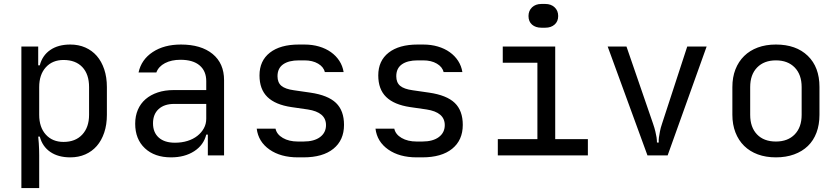

<svg xmlns="http://www.w3.org/2000/svg" viewBox="-20 -785 4240 970"><path d="M173 -550V-455H181Q194 -505 234 -532.5Q274 -560 335 -560Q377 -560 411 -545Q445 -530 469 -502.5Q493 -475 506.5 -435Q520 -395 520 -345V-205Q520 -155 506.5 -115Q493 -75 469 -47.5Q445 -20 411 -5Q377 10 335 10Q274 10 234 -17.5Q194 -45 181 -95H173Q174 -78 176 -61Q177 -46 177.5 -30Q178 -14 178 0V165H88V-550ZM178 -205Q178 -142 211.5 -105Q245 -68 301 -68Q361 -68 395.5 -105Q430 -142 430 -205V-345Q430 -410 396 -446Q362 -482 301 -482Q245 -482 211.5 -445Q178 -408 178 -345Z M663 -160Q663 -199 676.5 -230.5Q690 -262 715.5 -284Q741 -306 777 -318Q813 -330 858 -330H1022V-375Q1022 -426 988.5 -454.5Q955 -483 892 -483Q846 -483 813.5 -466Q781 -449 770 -419H680Q694 -484 751.5 -522Q809 -560 894 -560Q996 -560 1054 -512.5Q1112 -465 1112 -380V0H1030V-105H1022Q1009 -52 961 -21Q913 10 844 10Q761 10 712 -36Q663 -82 663 -160ZM864 -64Q898 -64 927 -73Q956 -82 977 -98.5Q998 -115 1010 -137Q1022 -159 1022 -185V-260H860Q810 -260 781.5 -234Q753 -208 753 -162Q753 -116 782 -90Q811 -64 864 -64Z M1485 10Q1398 10 1341.5 -29.5Q1285 -69 1277 -135H1372Q1378 -106 1409 -88Q1440 -70 1485 -70H1513Q1567 -70 1597 -92.5Q1627 -115 1627 -153Q1627 -218 1535 -232L1452 -244Q1371 -256 1331 -295Q1291 -334 1291 -404Q1291 -478 1343.5 -519Q1396 -560 1490 -560H1518Q1558 -560 1592 -550Q1626 -540 1652 -521.5Q1678 -503 1694.5 -477.5Q1711 -452 1716 -421H1621Q1615 -447 1587 -463.5Q1559 -480 1518 -480H1490Q1439 -480 1410.5 -460Q1382 -440 1382 -400Q1382 -368 1401.5 -351.5Q1421 -335 1465 -329L1548 -317Q1637 -304 1677.5 -265Q1718 -226 1718 -154Q1718 -77 1664.5 -33.5Q1611 10 1513 10Z M2085 10Q1998 10 1941.5 -29.5Q1885 -69 1877 -135H1972Q1978 -106 2009 -88Q2040 -70 2085 -70H2113Q2167 -70 2197 -92.5Q2227 -115 2227 -153Q2227 -218 2135 -232L2052 -244Q1971 -256 1931 -295Q1891 -334 1891 -404Q1891 -478 1943.5 -519Q1996 -560 2090 -560H2118Q2158 -560 2192 -550Q2226 -540 2252 -521.5Q2278 -503 2294.5 -477.5Q2311 -452 2316 -421H2221Q2215 -447 2187 -463.5Q2159 -480 2118 -480H2090Q2039 -480 2010.5 -460Q1982 -440 1982 -400Q1982 -368 2001.5 -351.5Q2021 -335 2065 -329L2148 -317Q2237 -304 2277.5 -265Q2318 -226 2318 -154Q2318 -77 2264.5 -33.5Q2211 10 2113 10Z M2495 0V-82H2695V-468H2520V-550H2785V-82H2950V0ZM2715 -765H2735Q2764 -765 2782 -748Q2800 -731 2800 -704Q2800 -677 2782 -661Q2764 -645 2735 -645H2715Q2686 -645 2668 -660.5Q2650 -676 2650 -704Q2650 -731 2668 -748Q2686 -765 2715 -765Z M3050 -550H3145L3279 -161Q3287 -138 3291 -120.5Q3295 -103 3297 -91Q3299 -76 3299 -65H3308Q3307 -76 3309 -91Q3311 -103 3314 -120.5Q3317 -138 3325 -161L3452 -550H3550L3353 0H3251Z M3770 -205Q3770 -142 3804.5 -106Q3839 -70 3900 -70Q3960 -70 3995 -106Q4030 -142 4030 -205V-345Q4030 -408 3995 -444Q3960 -480 3900 -480Q3840 -480 3805 -444Q3770 -408 3770 -345ZM3680 -345Q3680 -395 3695.5 -434.5Q3711 -474 3739.5 -502Q3768 -530 3808.5 -545Q3849 -560 3900 -560Q4002 -560 4061 -503Q4120 -446 4120 -346V-205Q4120 -155 4105 -115Q4090 -75 4061.5 -47.5Q4033 -20 3992 -5Q3951 10 3900 10Q3849 10 3808.5 -5Q3768 -20 3739.5 -48Q3711 -76 3695.5 -116Q3680 -156 3680 -205Z"/></svg>

Font: JetBrainsMono NF
Style: Regular
Weight: 400
Monospace: yes
Designer: Philipp Nurullin, Konstantin Bulenkov
Foundry: JetBrains
Version: Version 1.0.2; ttfautohint (v1.8.3)